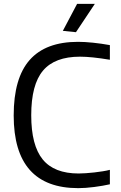

<svg xmlns="http://www.w3.org/2000/svg" viewBox="-20 -967 629 996"><path d="M386 9Q51 9 51 -368Q51 -562 134 -656Q217 -750 385 -750Q419 -750 462.5 -745.5Q506 -741 550 -733V-657Q502 -665 463.5 -669Q425 -673 395 -673Q264 -673 203 -600.5Q142 -528 142 -369Q142 -213 201.5 -140Q261 -67 388 -67Q404 -67 425.5 -68.5Q447 -70 469.5 -72.5Q492 -75 513.5 -78.5Q535 -82 550 -86V-11Q515 -3 469 3Q423 9 386 9ZM306 -807 380 -947H472L374 -800Z"/></svg>

Font: Encode Sans Normal
Style: Regular
Weight: 400
Designer: Pablo Impallari, Andres Torresi
Foundry: Pablo Impallari, Andres Torresi
Version: Version 1.000; ttfautohint (v1.00) -l 8 -r 50 -G 200 -x 14 -